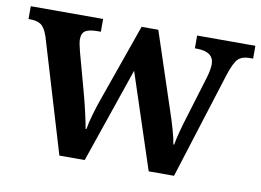

<svg xmlns="http://www.w3.org/2000/svg" viewBox="-65 -630 986 724"><g transform="rotate(10 428.0 -268.0)"><path d="M72 -434Q61 -466 46 -476.5Q31 -487 2 -487H-2V-536H275V-487H262Q232 -487 217 -478.5Q202 -470 202 -445Q202 -437 204.5 -425Q207 -413 210 -401L249 -258Q259 -222 268.5 -181Q278 -140 282 -116H285Q289 -141 299 -175.5Q309 -210 320 -240L423 -532H487L585 -236Q595 -207 605 -172Q615 -137 618 -116H621Q629 -161 653 -237L699 -388Q703 -401 705.5 -415.5Q708 -430 708 -438Q708 -487 642 -487H635V-536H858V-487H845Q816 -487 801 -472.5Q786 -458 770 -409L641 0H544L424 -364L299 0H202Z"/></g></svg>

Font: Noto Serif Malayalam SemiBold
Style: Regular
Weight: 600
Designer: Indian type Foundry, Jelle Bosma, Monotype Design Team
Foundry: Monotype Imaging Inc.
Version: Version 2.104; ttfautohint (v1.8.4.7-5d5b)